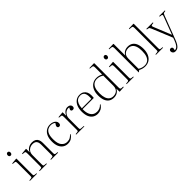

<svg xmlns="http://www.w3.org/2000/svg" viewBox="265 -2207 3878 3878"><g transform="rotate(-45 2204.5 -268.0)"><path d="M48 0V-15L99 -20Q114 -22 119.5 -30Q125 -38 125 -65V-421Q125 -459 119 -470.5Q113 -482 92 -483L43 -488L44 -502L168 -514L174 -509V-63Q174 -39 179 -30.5Q184 -22 199 -20L251 -14V0ZM135 -635Q116 -635 105.5 -648Q95 -661 95 -680Q95 -700 106 -714.5Q117 -729 136 -729Q155 -729 166 -716.5Q177 -704 177 -684Q177 -665 166.5 -650Q156 -635 135 -635Z M326 0V-15L378 -20Q394 -22 399 -30Q404 -38 404 -65V-421Q404 -458 398 -470Q392 -482 371 -483L323 -488L324 -502L447 -514L452 -509V-416H454Q478 -470 525 -496Q572 -522 627 -522Q677 -522 710 -503Q743 -484 759.5 -448.5Q776 -413 776 -361V-61Q776 -39 782 -30.5Q788 -22 807 -20L854 -15V0H649V-15L697 -20Q716 -22 721.5 -30.5Q727 -39 727 -62V-355Q727 -401 715 -430.5Q703 -460 677 -474.5Q651 -489 611 -489Q566 -489 530 -470Q494 -451 473.5 -417Q453 -383 453 -338V-63Q453 -40 458 -31Q463 -22 478 -20L533 -15V0Z M1125 14Q1066 14 1020.5 -15.5Q975 -45 949 -103Q923 -161 923 -247Q923 -338 951 -398Q979 -458 1027.5 -489Q1076 -520 1136 -520Q1181 -520 1215.5 -506Q1250 -492 1269.5 -468Q1289 -444 1289 -415Q1289 -394 1283 -381Q1277 -368 1267 -362Q1257 -356 1244 -356Q1222 -356 1213 -367.5Q1204 -379 1204 -395Q1204 -410 1213.5 -425.5Q1223 -441 1239 -464Q1220 -481 1195.5 -490Q1171 -499 1139 -499Q1093 -499 1055 -477.5Q1017 -456 995 -404.5Q973 -353 973 -263Q973 -138 1020 -80.5Q1067 -23 1140 -23Q1194 -23 1229 -45Q1264 -67 1286 -93L1297 -84Q1267 -38 1225.5 -12Q1184 14 1125 14Z M1370 0V-15L1421 -20Q1437 -22 1442 -30Q1447 -38 1447 -64V-421Q1447 -458 1441 -470Q1435 -482 1414 -483L1366 -488L1367 -502L1490 -514L1495 -509L1496 -415H1498Q1522 -466 1557.5 -493Q1593 -520 1636 -520Q1676 -520 1700 -500Q1724 -480 1724 -449Q1724 -434 1718.5 -423Q1713 -412 1702.5 -406.5Q1692 -401 1676 -401Q1657 -401 1646.5 -410Q1636 -419 1636 -432Q1636 -440 1638.5 -447.5Q1641 -455 1646.5 -464.5Q1652 -474 1660 -486Q1630 -496 1601 -487Q1572 -478 1548.5 -456.5Q1525 -435 1510.5 -404.5Q1496 -374 1496 -338V-63Q1496 -40 1501 -31Q1506 -22 1524 -20L1603 -14V0Z M1979 14Q1920 14 1874 -14.5Q1828 -43 1802 -101.5Q1776 -160 1776 -251Q1776 -333 1802 -393.5Q1828 -454 1874.5 -488Q1921 -522 1984 -522Q2038 -522 2074.5 -499.5Q2111 -477 2130 -438Q2149 -399 2149 -349Q2149 -332 2148.5 -312Q2148 -292 2145 -272H1825Q1823 -182 1846.5 -128Q1870 -74 1909.5 -50.5Q1949 -27 1996 -27Q2037 -27 2072.5 -42Q2108 -57 2141 -92L2151 -82Q2114 -30 2071 -8Q2028 14 1979 14ZM1826 -295H2097Q2099 -311 2099.5 -324Q2100 -337 2100 -350Q2100 -427 2070.5 -464Q2041 -501 1982 -501Q1937 -501 1903.5 -479Q1870 -457 1850 -411Q1830 -365 1826 -295Z M2441 14Q2376 14 2331.5 -15.5Q2287 -45 2264 -103Q2241 -161 2241 -246Q2241 -332 2269 -393.5Q2297 -455 2348 -488.5Q2399 -522 2467 -522Q2507 -522 2541 -511.5Q2575 -501 2599 -487V-684Q2599 -719 2591.5 -730Q2584 -741 2556 -743L2508 -747L2509 -761L2641 -766L2648 -760V-63Q2648 -40 2654.5 -29.5Q2661 -19 2681 -17L2727 -15V1L2602 9L2600 -78H2598Q2584 -50 2561.5 -29.5Q2539 -9 2509 2.5Q2479 14 2441 14ZM2452 -16Q2496 -16 2529.5 -33.5Q2563 -51 2581 -84.5Q2599 -118 2599 -166V-455Q2569 -476 2535 -488Q2501 -500 2461 -500Q2411 -500 2372.5 -475.5Q2334 -451 2313 -397Q2292 -343 2292 -254Q2292 -175 2310.5 -122.5Q2329 -70 2364.5 -43Q2400 -16 2452 -16Z M2811 0V-15L2862 -20Q2877 -22 2882.5 -30Q2888 -38 2888 -65V-421Q2888 -459 2882 -470.5Q2876 -482 2855 -483L2806 -488L2807 -502L2931 -514L2937 -509V-63Q2937 -39 2942 -30.5Q2947 -22 2962 -20L3014 -14V0ZM2898 -635Q2879 -635 2868.5 -648Q2858 -661 2858 -680Q2858 -700 2869 -714.5Q2880 -729 2899 -729Q2918 -729 2929 -716.5Q2940 -704 2940 -684Q2940 -665 2929.5 -650Q2919 -635 2898 -635Z M3156 5 3151 3V-684Q3151 -719 3142.5 -730Q3134 -741 3107 -743L3059 -747L3060 -761L3193 -766L3200 -760V-429H3201Q3216 -459 3239.5 -479.5Q3263 -500 3293.5 -511Q3324 -522 3359 -522Q3424 -522 3468 -492.5Q3512 -463 3535 -405Q3558 -347 3558 -261Q3558 -176 3530 -114Q3502 -52 3451.5 -19Q3401 14 3332 14Q3296 14 3260.5 4.5Q3225 -5 3192 -23ZM3337 -8Q3387 -8 3425.5 -32.5Q3464 -57 3485.5 -111.5Q3507 -166 3507 -255Q3507 -336 3488 -388.5Q3469 -441 3433.5 -466.5Q3398 -492 3348 -492Q3304 -492 3270.5 -474.5Q3237 -457 3218.5 -424Q3200 -391 3200 -343V-50Q3231 -29 3265.5 -18.5Q3300 -8 3337 -8Z M3649 0V-15L3700 -20Q3715 -22 3720.5 -30Q3726 -38 3726 -65V-686Q3726 -719 3718 -730Q3710 -741 3685 -742L3634 -747L3636 -761L3768 -766L3775 -760V-63Q3775 -39 3780 -30.5Q3785 -22 3800 -20L3852 -14V0Z M3975 230Q3945 230 3925.5 210Q3906 190 3906 161Q3906 143 3917.5 129.5Q3929 116 3949 116Q3970 116 3981 127.5Q3992 139 3992 156Q3991 163 3989 175Q3987 187 3982 204Q4003 206 4026 195Q4049 184 4072.5 151Q4096 118 4120 54L4139 2L3959 -437Q3949 -461 3941 -472Q3933 -483 3911 -487L3881 -492L3882 -508H4067V-492L4027 -487Q4007 -484 4003 -473Q3999 -462 4008 -440L4162 -59H4164L4308 -441Q4315 -459 4313 -471.5Q4311 -484 4289 -487L4247 -492L4248 -508H4409V-493L4374 -487Q4358 -485 4351.5 -476.5Q4345 -468 4334 -441L4140 68Q4120 119 4100 151.5Q4080 184 4059.5 201Q4039 218 4018 224Q3997 230 3975 230Z"/></g></svg>

Font: Literata 60pt ExtraLight
Style: Regular
Weight: 250
Designer: Latin by Veronika Burian and Jose Scaglione. Greek by Irene Vlachou. Cyrillic by Vera Evstafieva.
Foundry: TypeTogether
Version: Version 3.103;gftools[0.9.29]